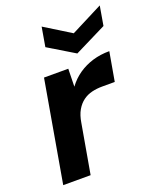

<svg xmlns="http://www.w3.org/2000/svg" viewBox="-139 -837 762 922"><g transform="rotate(-20 241.5 -375.5)"><path d="M23 0 113 -517H237L235 -426Q260 -460 293 -482.5Q326 -505 365.5 -517Q405 -529 451 -529L425 -381H361Q333 -381 308 -375Q283 -369 262.5 -354Q242 -339 227.5 -314Q213 -289 207 -251L163 0ZM483 -751 466 -652 303 -571 169 -652 186 -751 320 -668Z"/></g></svg>

Font: DM Sans 11pt ExtraBold
Style: Italic
Weight: 800
Italic angle: -10°
Version: Version 4.004;gftools[0.9.30]